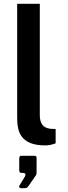

<svg xmlns="http://www.w3.org/2000/svg" viewBox="-20 -763 360 1018"><path d="M221 8C237 8 257 4 275 -3V-79L249 -80C208 -84 191 -109 191 -153V-743H71V-140C71 -66 87 8 221 8ZM91 235H106C119 235 124 233 130 225L172 164C172 162 174 158 174 154V74C174 67 171 63 163 63H93C86 63 82 67 82 77V139C82 150 85 154 97 154H105C114 154 118 163 112 173L83 221C79 227 83 235 91 235Z"/></svg>

Font: United Sans SemiBold
Style: Regular
Weight: 600
Designer: Pablo Impallari, Rodrigo Fuenzalida (Modified by Dan O. Williams)
Version: Version 1.000;PS 001.000;hotconv 1.0.88;makeotf.lib2.5.64775